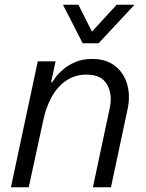

<svg xmlns="http://www.w3.org/2000/svg" viewBox="-20 -788 615 808"><path d="M328 -606 245 -768H310L367 -655L471 -768H546L395 -606ZM26 0 139 -530H214L195 -442H200Q203 -448 214.5 -463.5Q226 -479 246.5 -496.5Q267 -514 297.5 -527Q328 -540 368 -540Q426 -540 463.5 -511Q501 -482 515 -434Q529 -386 517 -329L447 0H371L442 -334Q454 -391 430.5 -432.5Q407 -474 344 -474Q295 -474 258 -448.5Q221 -423 197.5 -380Q174 -337 163 -286L101 0Z"/></svg>

Font: Be Vietnam Pro Light
Style: Italic
Weight: 300
Italic angle: -12°
Designer: Lam Bao, Tony Le, Vietanh Nguyen
Foundry: Yellow Type Foundry
Version: Version 1.002; ttfautohint (v1.8.3)